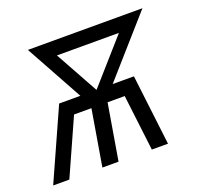

<svg xmlns="http://www.w3.org/2000/svg" viewBox="-105 -639 779 748"><g transform="rotate(-20 285.0 -265.0)"><path d="M-6 0H61L165 -232H237L198 0H265L304 -232H375L403 0H470L435 -292H347L557 -530H82L213 -292H125ZM280 -292 181 -471H438Z"/></g></svg>

Font: Iosevka Sparkle Light Oblique
Style: Regular
Weight: 300
Italic angle: -9°
Designer: Belleve Invis
Foundry: Belleve Invis
Version: Version 4.5.0; ttfautohint (v1.8.3)